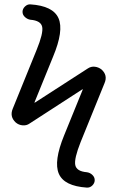

<svg xmlns="http://www.w3.org/2000/svg" viewBox="-20 -769 540 878"><path d="M115.2 -204.1Q101.6 -194.3 83.5 -195.8Q65.4 -197.3 51.8 -209Q23.4 -235.4 38.1 -271.5L147.5 -541Q178.7 -617.2 172.9 -646Q167 -674.8 119.1 -678.7Q105.5 -680.7 94.2 -690.9Q83 -701.2 83 -714.8Q83 -728.5 94.2 -739.3Q105.5 -750 119.1 -749Q222.7 -742.2 247.6 -685.5Q272.5 -628.9 222.7 -509.8L137.7 -300.8V-299.8H139.6L381.8 -456.1Q396.5 -465.8 413.6 -463.9Q430.7 -461.9 444.3 -451.2Q473.6 -424.8 458 -388.7L348.6 -119.1Q318.4 -43 324.2 -14.2Q330.1 14.6 377 18.6Q391.6 20.5 402.3 30.8Q413.1 41 413.1 54.7Q413.1 68.4 402.3 79.1Q391.6 89.8 377 88.9Q273.4 82 249 25.4Q224.6 -31.2 273.4 -150.4L358.4 -359.4V-360.4H356.4Z"/></svg>

Font: Rounded Mgen+ 1mn regular
Style: Regular
Weight: 400
Designer: [Source Han Sans]
Ryoko NISHIZUKA  (kana & ideographs); Paul D. Hunt (Latin, Greek & Cyrillic); Wenlong ZHANG  (bopomofo
Version: Version 1.059.20150602